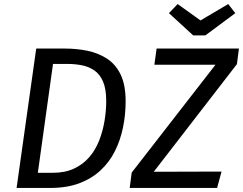

<svg xmlns="http://www.w3.org/2000/svg" viewBox="-20 -929 1201 949"><path d="M159 -689H300Q359 -689 412.5 -678Q466 -667 509 -639Q552 -611 576.5 -560Q601 -509 601 -428Q601 -362 588 -299Q575 -236 548 -182Q521 -128 477 -87Q433 -46 371.5 -23Q310 0 228 0H62ZM314 -613H242L167 -75H242Q302 -75 346.5 -96Q391 -117 421.5 -152.5Q452 -188 470 -234Q488 -280 496.5 -330.5Q505 -381 505 -430Q505 -490 489 -526.5Q473 -563 445.5 -581.5Q418 -600 384 -606.5Q350 -613 314 -613ZM1053 0H621L631 -76L1045 -609H743L754 -689H1161L1151 -612L740 -80L1075 -81ZM971 -828 1108 -909 1143 -864 995 -754H935L815 -864L858 -909Z"/></svg>

Font: Fira Sans Variable
Style: Italic
Weight: 397
Italic angle: -8°
Designer: Carrois Corporate & Edenspiekermann AG
Foundry: Carrois Corporate GbR & Edenspiekermann AG
Version: Version 4.202